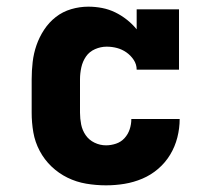

<svg xmlns="http://www.w3.org/2000/svg" viewBox="-20 -548 640 576"><path d="M298 8Q268 8 238.5 3Q209 -2 182.5 -15Q156 -28 134.5 -48.5Q113 -69 99 -95.5Q85 -122 80 -151Q75 -180 75 -210V-310Q75 -336 78 -362Q81 -388 89.5 -412.5Q98 -437 112.5 -459Q127 -481 147.5 -497Q168 -513 193.5 -520.5Q219 -528 245 -528Q266 -528 286.5 -524Q307 -520 325.5 -511Q344 -502 360.5 -489Q377 -476 390 -460V-520H517V-339H390Q390 -355 381 -368.5Q372 -382 359 -391Q346 -400 331 -404Q316 -408 300 -408Q282 -408 265 -400.5Q248 -393 238 -378.5Q228 -364 224 -346Q220 -328 220 -310V-210Q220 -192 223.5 -174.5Q227 -157 237 -142.5Q247 -128 263.5 -120Q280 -112 298 -112Q313 -112 328 -117Q343 -122 353.5 -133.5Q364 -145 369 -160Q374 -175 374 -191H519Q519 -163 512 -135.5Q505 -108 490.5 -84Q476 -60 454.5 -41.5Q433 -23 407 -12Q381 -1 353.5 3.5Q326 8 298 8Z"/></svg>

Font: Iosevka Etoile Heavy
Style: Regular
Weight: 900
Designer: Belleve Invis
Foundry: Belleve Invis
Version: Version 22.1.2; ttfautohint (v1.8.4)